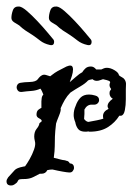

<svg xmlns="http://www.w3.org/2000/svg" viewBox="-39 -505 407 589"><path d="M5 61Q1 64 -5 64Q-19 64 -19 51Q-19 46 -14 39Q0 24 6 17Q12 10 33 6Q35 6 36 5.5Q37 5 38 5Q44 -3 52 -17Q60 -31 65.5 -46.5Q71 -62 68 -72Q67 -76 66.5 -79.5Q66 -83 66 -86Q66 -101 73.5 -110Q81 -119 82 -127L88 -132Q89 -133 89 -133.5Q89 -134 89 -134Q89 -138 81 -142Q73 -146 73 -153Q73 -164 79 -168.5Q85 -173 88 -174V-194Q88 -199 89 -205Q90 -211 94 -215Q92 -220 90 -224.5Q88 -229 85 -233Q72 -227 57 -226Q42 -225 28 -223H25Q19 -223 15.5 -227.5Q12 -232 12 -237Q12 -242 15 -246Q18 -250 24 -251Q34 -253 52.5 -253.5Q71 -254 77 -262L80 -266Q84 -271 89.5 -274Q95 -277 102 -275L115 -271Q130 -283 138 -287Q146 -291 165 -301Q173 -304 176 -304Q185 -304 185 -292Q185 -283 181.5 -272Q178 -261 175 -253Q181 -258 193.5 -269Q206 -280 213 -283Q218 -291 224 -296Q230 -301 240 -301Q249 -301 256 -292H272Q276 -294 280 -295.5Q284 -297 289 -297Q300 -297 312.5 -289.5Q325 -282 326 -274Q331 -270 336 -267.5Q341 -265 344 -260Q348 -253 347.5 -246Q347 -239 347 -231Q347 -219 347 -200.5Q347 -182 344 -167Q341 -152 333 -150H327Q314 -129 292 -115Q270 -101 236 -101Q233 -101 232 -102Q229 -101 223 -101Q207 -101 200.5 -109.5Q194 -118 192 -130Q187 -142 187 -152Q187 -167 193 -180Q198 -195 207.5 -205Q217 -215 234 -215Q243 -215 253 -212Q265 -209 265 -198Q265 -192 260 -187.5Q255 -183 246 -184H242Q228 -184 220 -169V-155Q220 -153 219.5 -148.5Q219 -144 219 -140Q225 -132 232 -131Q244 -133 258.5 -136Q273 -139 278 -141Q277 -144 277 -149Q277 -163 294 -171Q291 -176 291 -179Q291 -191 307 -202Q297 -208 297 -219Q297 -225 299 -227Q301 -229 302 -232Q297 -238 297 -244Q297 -247 298 -249.5Q299 -252 299 -253Q299 -255 295 -257Q291 -259 277 -262Q273 -261 268 -259Q263 -257 258 -257Q250 -257 245 -262Q241 -261 237.5 -260.5Q234 -260 231 -258Q223 -249 207.5 -240Q192 -231 177 -221Q167 -211 160 -199Q153 -187 147 -173Q149 -167 142 -150Q135 -133 133 -126Q130 -101 129.5 -86Q129 -71 129 -57Q129 -43 126 -21Q135 -19 143.5 -16.5Q152 -14 162 -13L163 -12Q171 -12 175 -4Q188 -3 188 10Q188 15 184 20Q180 25 172 24Q168 24 153.5 21.5Q139 19 122 15Q118 15 114 15.5Q110 16 106 17Q101 28 88 28H83Q73 33 63.5 38Q54 43 41 44Q31 44 26 44.5Q21 45 19 46Q19 46 17 48Q16 49 14.5 52.5Q13 56 5 61ZM229 -367Q211 -371 199 -380.5Q187 -390 175 -398Q165 -404 154 -411.5Q143 -419 135 -427Q128 -431 119.5 -436.5Q111 -442 111 -450Q111 -461 115.5 -473.5Q120 -486 135 -485Q144 -484 159 -471Q174 -458 190.5 -440.5Q207 -423 220 -407.5Q233 -392 238 -386Q242 -382 242 -377Q242 -364 229 -367ZM114 -367Q96 -371 84 -380.5Q72 -390 60 -398Q50 -404 39 -411.5Q28 -419 20 -427Q13 -431 4.5 -436.5Q-4 -442 -4 -450Q-4 -461 0.5 -473.5Q5 -486 20 -485Q29 -484 44 -471Q59 -458 75.5 -440.5Q92 -423 105 -407.5Q118 -392 123 -386Q127 -382 127 -377Q127 -364 114 -367Z"/></svg>

Font: Are You Serious
Style: Regular
Weight: 400
Designer: Robert E. Leuschke
Foundry: Robert E. Leuschke
Version: Version 1.100